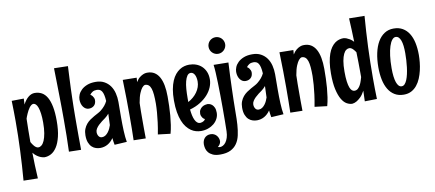

<svg xmlns="http://www.w3.org/2000/svg" viewBox="-86 -1117 3918 1730"><g transform="rotate(-10 1873.0 -252.5)"><path d="M20 195.8Q25.9 125.5 30 57.6Q34.2 -10.3 37.1 -76.9Q40 -143.6 41.5 -210Q43 -276.4 43 -344.2Q43 -434.6 40 -530.8L150.9 -532.2L147.9 -478Q168.9 -519 196.8 -542Q224.6 -564.9 254.9 -564.9Q291.5 -564.9 320.1 -549.1Q348.6 -533.2 368.2 -499Q387.7 -464.8 397.9 -411.9Q408.2 -358.9 408.2 -284.2Q408.2 -198.7 394 -140.4Q379.9 -82 356.4 -46.1Q333 -10.3 303.5 5.4Q273.9 21 243.2 21Q227.1 19.5 210 13.2Q195.3 7.8 177.5 -4.2Q159.7 -16.1 142.1 -38.1Q143.1 20 145 78.6Q147 137.2 150.9 198.2ZM141.1 -136.2Q146 -127 152.8 -116.5Q159.7 -106 167.7 -96.9Q175.8 -87.9 185.1 -82Q194.3 -76.2 205.1 -76.2Q219.7 -76.2 234.1 -88.1Q248.5 -100.1 259.8 -125.7Q271 -151.4 278.1 -192.1Q285.2 -232.9 285.2 -290Q285.2 -336.9 280.5 -370.8Q275.9 -404.8 268.1 -427Q260.3 -449.2 249.5 -459.7Q238.8 -470.2 227.1 -470.2Q217.3 -470.2 208 -463.1Q198.7 -456.1 190.2 -445.1Q181.6 -434.1 174.3 -420.2Q167 -406.2 160.9 -392.8Q154.8 -379.4 150.4 -367.7Q146 -356 144 -349.1Q142.6 -296.9 141.8 -246.6Q141.1 -196.3 141.1 -145Z M593.3 -751Q590.3 -691.4 587.9 -640.6Q585.4 -589.8 583.7 -544.9Q582 -500 581.1 -459.5Q580.1 -418.9 579.3 -379.4Q578.6 -339.8 578.4 -299.8Q578.1 -259.8 578.1 -215.8Q578.1 -167 578.1 -111.3Q578.1 -55.7 579.1 12.2L468.3 9.8Q471.2 -64 472.2 -135.5Q473.1 -207 473.1 -282.2Q473.1 -332.5 472.7 -385.5Q472.2 -438.5 471.2 -496.3Q470.2 -554.2 469 -618.2Q467.8 -682.1 466.3 -753.9Z M884.3 20Q881.3 4.9 878.9 -10.7Q876.5 -26.4 875 -43Q852.5 -9.8 821.3 8.1Q790 25.9 752.9 25.9Q733.9 25.9 713.9 19.8Q693.8 13.7 677.5 -1.5Q661.1 -16.6 650.6 -42.7Q640.1 -68.8 640.1 -108.9Q640.1 -142.1 649.9 -166.7Q659.7 -191.4 675.3 -210Q690.9 -228.5 710.4 -242.2Q730 -255.9 749.3 -266.6Q768.6 -277.3 786.1 -286.6Q803.7 -295.9 814.9 -305.2Q836.4 -322.3 852.3 -341.6Q868.2 -360.8 877.9 -381.8Q876 -415.5 870.8 -437.3Q865.7 -459 857.4 -471.9Q849.1 -484.9 837.2 -490Q825.2 -495.1 810.1 -495.1Q787.6 -495.1 772.2 -485.4Q756.8 -475.6 747.1 -461.9Q759.3 -454.1 765.9 -445.3Q772.5 -436.5 775.9 -428.2Q779.8 -418.9 780.3 -409.2Q780.3 -376 761.5 -358.4Q742.7 -340.8 713.4 -340.8Q698.2 -340.8 685.5 -347.9Q672.9 -355 663.3 -367.7Q653.8 -380.4 648.4 -397.9Q643.1 -415.5 643.1 -436Q643.1 -456.5 652.3 -479.5Q661.6 -502.4 682.1 -522.2Q702.6 -542 734.9 -554.9Q767.1 -567.9 813 -567.9Q858.9 -567.9 891.6 -550Q924.3 -532.2 945.3 -502.7Q966.3 -473.1 975.8 -434.6Q985.4 -396 985.4 -355Q985.4 -324.2 984.9 -288.1Q984.4 -252 984.4 -213.9Q984.4 -182.1 984.9 -150.4Q985.4 -118.7 986.8 -89.1Q988.3 -59.6 990.7 -33.4Q993.2 -7.3 997.1 13.2ZM877 -266.1Q859.9 -245.6 840.3 -231Q825.7 -220.7 808.8 -208Q792 -195.3 777.6 -181.2Q763.2 -167 753.7 -151.6Q744.1 -136.2 744.1 -120.1Q744.1 -98.1 754.9 -82.5Q765.6 -66.9 785.2 -66.9Q803.2 -66.9 817.4 -76.7Q831.5 -86.4 842.5 -100.8Q853.5 -115.2 861.1 -131.8Q868.7 -148.4 873 -162.1Z M1185.1 -541 1182.1 -501Q1198.2 -527.8 1216.6 -542Q1234.9 -556.2 1250.5 -562Q1266.1 -567.9 1276.6 -568.4Q1287.1 -568.8 1288.1 -568.8Q1324.2 -568.8 1351.1 -552.2Q1377.9 -535.6 1395.5 -504.2Q1413.1 -472.7 1421.6 -427.5Q1430.2 -382.3 1430.2 -325.2Q1430.2 -283.2 1429 -239.5Q1427.7 -195.8 1424.1 -152.6Q1420.4 -109.4 1414.3 -68.4Q1408.2 -27.3 1397.9 9.8L1284.2 -3.9Q1295.4 -62 1301.8 -112.3Q1308.1 -162.6 1311 -200.2Q1314.5 -244.1 1314.9 -280.8Q1314.9 -327.1 1312 -361.6Q1309.1 -396 1301.5 -418.7Q1293.9 -441.4 1280.8 -452.6Q1267.6 -463.9 1247.1 -463.9Q1233.4 -460.9 1219.7 -444.3Q1208 -430.2 1194.8 -399.2Q1181.6 -368.2 1171.9 -312Q1170.4 -273.9 1170.2 -236.6Q1169.9 -199.2 1169.9 -157.2Q1169.9 -121.6 1169.9 -80.6Q1169.9 -39.6 1170.9 12.2L1060.1 9.8Q1061.5 -40 1062.3 -95.9Q1063 -151.9 1063 -220.2Q1063 -288.1 1062 -367.2Q1061 -446.3 1058.1 -543Z M1840.8 -105Q1840.8 -76.2 1827.6 -50.8Q1814.5 -25.4 1792 -6.8Q1769.5 11.7 1739.3 22.5Q1709 33.2 1674.8 33.2Q1651.9 33.2 1628.4 26.9Q1605 20.5 1583.5 5.9Q1562 -8.8 1543 -32.7Q1523.9 -56.6 1510 -91.3Q1496.1 -126 1488 -172.6Q1480 -219.2 1480 -279.8Q1480 -336.9 1488 -380.9Q1496.1 -424.8 1510 -457.5Q1523.9 -490.2 1542.5 -512.5Q1561 -534.7 1582.3 -548.6Q1603.5 -562.5 1626.2 -568.4Q1648.9 -574.2 1670.9 -574.2Q1703.6 -574.2 1732.9 -563.7Q1762.2 -553.2 1784.2 -532.7Q1806.2 -512.2 1819.1 -482.2Q1832 -452.1 1832 -413.1Q1832 -377.9 1817.6 -342Q1803.2 -306.2 1774.9 -274.2Q1746.6 -242.2 1704.8 -216.1Q1663.1 -189.9 1608.9 -174.8Q1611.8 -144.5 1617.4 -119.6Q1623 -94.7 1631.6 -77.1Q1640.1 -59.6 1651.6 -49.8Q1663.1 -40 1678.2 -40Q1688 -40.5 1696.8 -43.5Q1704.6 -45.9 1712.6 -51.3Q1720.7 -56.6 1726.1 -66.9Q1713.4 -72.8 1706.5 -82Q1699.7 -91.3 1696.3 -99.6Q1692.4 -109.4 1691.9 -120.1Q1691.9 -143.6 1701.2 -158.2Q1710.4 -172.9 1723.1 -181.2Q1735.8 -189.5 1749 -192.6Q1762.2 -195.8 1770 -195.8Q1778.3 -195.8 1790.3 -192.4Q1802.2 -189 1813.5 -179.2Q1824.7 -169.4 1832.8 -151.6Q1840.8 -133.8 1840.8 -105ZM1720.2 -412.1Q1720.2 -429.7 1717 -445.6Q1713.9 -461.4 1707.8 -473.1Q1701.7 -484.9 1692.6 -491.9Q1683.6 -499 1671.9 -499Q1651.9 -499 1639.2 -480.7Q1626.5 -462.4 1618.7 -432.1Q1610.8 -401.9 1607.9 -362.3Q1605 -322.8 1605 -279.8V-244.1Q1629.9 -257.3 1651.1 -275.4Q1672.4 -293.5 1687.7 -315.2Q1703.1 -336.9 1711.7 -361.3Q1720.2 -385.7 1720.2 -412.1Z M2022.9 -532.2Q2019 -465.3 2016.6 -403.6Q2014.2 -341.8 2012.7 -293.5Q2010.7 -237.3 2009.8 -188Q2007.8 -130.4 2008.1 -73.7Q2008.3 -17.1 2004.9 33.9Q2001.5 85 1991.9 128.7Q1982.4 172.4 1960.4 204.1Q1938.5 235.8 1901.9 253.9Q1865.2 272 1808.1 272Q1766.1 272 1740.2 260Q1714.4 248 1700.2 230.5Q1686 212.9 1681.4 192.9Q1676.8 172.9 1676.8 157.2Q1676.8 140.6 1681.6 125.7Q1686.5 110.8 1696 99.9Q1705.6 88.9 1719.5 82.5Q1733.4 76.2 1751 76.2Q1769 76.2 1783 83Q1796.9 89.8 1806.4 100.8Q1815.9 111.8 1820.8 125.5Q1825.7 139.2 1825.7 152.8Q1825.2 160.6 1822.3 168.9Q1819.8 175.8 1813.7 184.3Q1807.6 192.9 1796.9 201.2Q1802.7 203.6 1808.3 204.3Q1814 205.1 1817.9 205.1Q1830.1 205.1 1844.2 197.5Q1858.4 189.9 1870.1 174.1Q1881.8 158.2 1889.9 133.8Q1897.9 109.4 1898.9 75.2Q1899.9 37.1 1900.4 -19Q1900.9 -75.2 1900.9 -140.1Q1900.9 -196.3 1900.1 -254.6Q1899.4 -313 1897.9 -366.2Q1896.5 -419.4 1894 -463.1Q1891.6 -506.8 1887.7 -534.2ZM2022.9 -701.2Q2022.9 -685.5 2016.8 -671.6Q2010.7 -657.7 2000.5 -647.5Q1990.2 -637.2 1976.3 -631.1Q1962.4 -625 1946.8 -625Q1931.2 -625 1917.2 -631.1Q1903.3 -637.2 1893.1 -647.5Q1882.8 -657.7 1877 -671.6Q1871.1 -685.5 1871.1 -701.2Q1871.1 -716.8 1877 -730.7Q1882.8 -744.6 1893.1 -754.9Q1903.3 -765.1 1917.2 -771Q1931.2 -776.9 1946.8 -776.9Q1962.4 -776.9 1976.3 -771Q1990.2 -765.1 2000.5 -754.9Q2010.7 -744.6 2016.8 -730.7Q2022.9 -716.8 2022.9 -701.2Z M2317.9 20Q2314.9 4.9 2312.5 -10.7Q2310.1 -26.4 2308.6 -43Q2286.1 -9.8 2254.9 8.1Q2223.6 25.9 2186.5 25.9Q2167.5 25.9 2147.5 19.8Q2127.4 13.7 2111.1 -1.5Q2094.7 -16.6 2084.2 -42.7Q2073.7 -68.8 2073.7 -108.9Q2073.7 -142.1 2083.5 -166.7Q2093.3 -191.4 2108.9 -210Q2124.5 -228.5 2144 -242.2Q2163.6 -255.9 2182.9 -266.6Q2202.1 -277.3 2219.7 -286.6Q2237.3 -295.9 2248.5 -305.2Q2270 -322.3 2285.9 -341.6Q2301.8 -360.8 2311.5 -381.8Q2309.6 -415.5 2304.4 -437.3Q2299.3 -459 2291 -471.9Q2282.7 -484.9 2270.8 -490Q2258.8 -495.1 2243.7 -495.1Q2221.2 -495.1 2205.8 -485.4Q2190.4 -475.6 2180.7 -461.9Q2192.9 -454.1 2199.5 -445.3Q2206.1 -436.5 2209.5 -428.2Q2213.4 -418.9 2213.9 -409.2Q2213.9 -376 2195.1 -358.4Q2176.3 -340.8 2147 -340.8Q2131.8 -340.8 2119.1 -347.9Q2106.4 -355 2096.9 -367.7Q2087.4 -380.4 2082 -397.9Q2076.7 -415.5 2076.7 -436Q2076.7 -456.5 2085.9 -479.5Q2095.2 -502.4 2115.7 -522.2Q2136.2 -542 2168.5 -554.9Q2200.7 -567.9 2246.6 -567.9Q2292.5 -567.9 2325.2 -550Q2357.9 -532.2 2378.9 -502.7Q2399.9 -473.1 2409.4 -434.6Q2418.9 -396 2418.9 -355Q2418.9 -324.2 2418.5 -288.1Q2418 -252 2418 -213.9Q2418 -182.1 2418.5 -150.4Q2418.9 -118.7 2420.4 -89.1Q2421.9 -59.6 2424.3 -33.4Q2426.8 -7.3 2430.7 13.2ZM2310.5 -266.1Q2293.5 -245.6 2273.9 -231Q2259.3 -220.7 2242.4 -208Q2225.6 -195.3 2211.2 -181.2Q2196.8 -167 2187.3 -151.6Q2177.7 -136.2 2177.7 -120.1Q2177.7 -98.1 2188.5 -82.5Q2199.2 -66.9 2218.8 -66.9Q2236.8 -66.9 2251 -76.7Q2265.1 -86.4 2276.1 -100.8Q2287.1 -115.2 2294.7 -131.8Q2302.2 -148.4 2306.6 -162.1Z M2618.7 -541 2615.7 -501Q2631.8 -527.8 2650.1 -542Q2668.5 -556.2 2684.1 -562Q2699.7 -567.9 2710.2 -568.4Q2720.7 -568.8 2721.7 -568.8Q2757.8 -568.8 2784.7 -552.2Q2811.5 -535.6 2829.1 -504.2Q2846.7 -472.7 2855.2 -427.5Q2863.8 -382.3 2863.8 -325.2Q2863.8 -283.2 2862.5 -239.5Q2861.3 -195.8 2857.7 -152.6Q2854 -109.4 2847.9 -68.4Q2841.8 -27.3 2831.5 9.8L2717.8 -3.9Q2729 -62 2735.4 -112.3Q2741.7 -162.6 2744.6 -200.2Q2748 -244.1 2748.5 -280.8Q2748.5 -327.1 2745.6 -361.6Q2742.7 -396 2735.1 -418.7Q2727.5 -441.4 2714.4 -452.6Q2701.2 -463.9 2680.7 -463.9Q2667 -460.9 2653.3 -444.3Q2641.6 -430.2 2628.4 -399.2Q2615.2 -368.2 2605.5 -312Q2604 -273.9 2603.8 -236.6Q2603.5 -199.2 2603.5 -157.2Q2603.5 -121.6 2603.5 -80.6Q2603.5 -39.6 2604.5 12.2L2493.7 9.8Q2495.1 -40 2495.8 -95.9Q2496.6 -151.9 2496.6 -220.2Q2496.6 -288.1 2495.6 -367.2Q2494.6 -446.3 2491.7 -543Z M3303.7 -732.9Q3292.5 -590.3 3286.6 -450Q3280.8 -309.6 3280.8 -167Q3280.8 -71.8 3283.7 23.9L3172.4 25.9L3175.8 -70.8Q3156.2 -34.2 3135.7 -14.6Q3115.2 4.9 3098.1 14.6Q3078.1 25.9 3058.6 27.8Q3033.7 27.8 3008.3 13.7Q2982.9 -0.5 2962.4 -35.2Q2941.9 -69.8 2928.7 -127.7Q2915.5 -185.5 2915.5 -272.9Q2915.5 -330.6 2922.4 -374.8Q2929.2 -418.9 2940.9 -451.7Q2952.6 -484.4 2968.5 -506.6Q2984.4 -528.8 3002.7 -542.5Q3021 -556.2 3041 -562Q3061 -567.9 3080.6 -567.9Q3093.8 -566.9 3108.9 -561.5Q3121.6 -556.6 3137.9 -547.1Q3154.3 -537.6 3171.4 -519Q3168.5 -627.4 3162.6 -734.9ZM3177.7 -233.9Q3177.7 -328.1 3174.8 -422.9Q3169.4 -430.7 3163.3 -439Q3157.2 -447.3 3149.9 -454.3Q3142.6 -461.4 3134.3 -465.8Q3126 -470.2 3116.7 -470.2Q3103 -470.2 3089.1 -460.7Q3075.2 -451.2 3064 -428Q3052.7 -404.8 3045.7 -366.2Q3038.6 -327.6 3038.6 -269Q3038.6 -214.8 3043.5 -179.2Q3048.3 -143.6 3056.6 -122.3Q3064.9 -101.1 3075.7 -92.5Q3086.4 -84 3098.6 -84Q3117.2 -84 3130.6 -96.4Q3144 -108.9 3153.1 -126.5Q3162.1 -144 3168 -162.8Q3173.8 -181.6 3177.7 -194.8Z M3530.8 27.8Q3482.4 27.8 3447.5 6.8Q3412.6 -14.2 3389.9 -51.8Q3367.2 -89.4 3356.4 -141.1Q3345.7 -192.9 3345.7 -253.9Q3345.7 -324.7 3358.4 -383.8Q3371.1 -442.9 3395.8 -485.4Q3420.4 -527.8 3456.8 -551.5Q3493.2 -575.2 3540.5 -575.2Q3588.4 -575.2 3623 -555.2Q3657.7 -535.2 3680.4 -499Q3703.1 -462.9 3713.9 -412.6Q3724.6 -362.3 3724.6 -301.8Q3724.6 -270.5 3720.9 -233.9Q3717.3 -197.3 3708.7 -160.6Q3700.2 -124 3686 -90.1Q3671.9 -56.2 3650.4 -29.8Q3628.9 -3.4 3599.4 12.2Q3569.8 27.8 3530.8 27.8ZM3606.9 -337.9Q3606.9 -375 3603.5 -404.5Q3600.1 -434.1 3592.5 -454.6Q3585 -475.1 3573.5 -486.1Q3562 -497.1 3545.9 -497.1Q3528.3 -497.1 3513.2 -478.5Q3498 -460 3486.6 -424.8Q3475.1 -389.6 3468.5 -339.1Q3461.9 -288.6 3461.9 -225.1Q3461.9 -184.1 3465.8 -151.6Q3469.7 -119.1 3477.5 -96.4Q3485.4 -73.7 3496.8 -61.8Q3508.3 -49.8 3523.9 -49.8Q3539.6 -49.8 3551.8 -62.7Q3564 -75.7 3573 -97.7Q3582 -119.6 3588.6 -148.7Q3595.2 -177.7 3599.1 -209.7Q3603 -241.7 3605 -274.9Q3606.9 -308.1 3606.9 -337.9Z"/></g></svg>

Font: Rum Raisin
Style: Regular
Weight: 400
Designer: Astigmatic (AOETI)
Foundry: Astigmatic (AOETI)
Version: Version 1.000